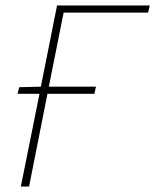

<svg xmlns="http://www.w3.org/2000/svg" viewBox="-20 -680 566 700"><path d="M56 0H86L153 -338H324L330 -364H158L212 -634H520L526 -660H188L129 -364L50 -362L44 -338H124Z"/></svg>

Font: Source Sans Pro ExtraLight
Style: Italic
Weight: 200
Italic angle: -11°
Designer: Paul D. Hunt
Foundry: Adobe Systems Incorporated
Version: Version 3.006;hotconv 1.0.111;makeotfexe 2.5.65597